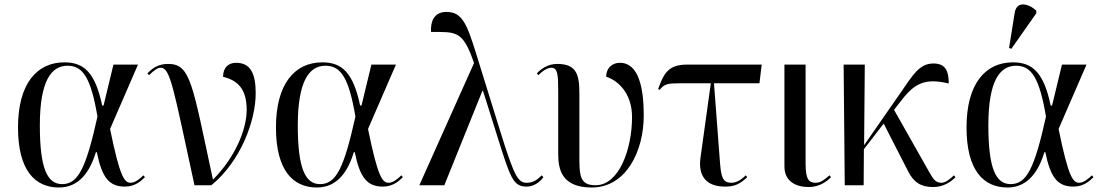

<svg xmlns="http://www.w3.org/2000/svg" viewBox="-20 -823 4896 853"><path d="M242 10C332 10 380 -61 406 -147H410C433 -35 464 6 535 6C580 6 607 -19 624 -36L617 -44C606 -33 582 -11 561 -11C533 -11 513 -34 469 -250L593 -536H484L440 -354H434C403 -501 353 -546 266 -546C143 -546 60 -450 60 -257C60 -65 136 10 242 10ZM256 -5C190 -5 157 -75 157 -266C157 -462 207 -531 280 -531C349 -531 384 -476 413 -305C362 -75 327 -5 256 -5Z M844 0H919C1048 -105 1116 -285 1116 -409C1116 -496 1093 -544 1029 -544C993 -544 971 -521 971 -482C1030 -467 1076 -434 1076 -335C1076 -244 1020 -118 926 -25C834 -453 827 -539 727 -539C690 -539 662 -526 635 -497L642 -489C666 -512 680 -522 694 -522C737 -522 750 -433 844 0Z M1388 10C1478 10 1526 -61 1552 -147H1556C1579 -35 1610 6 1681 6C1726 6 1753 -19 1770 -36L1763 -44C1752 -33 1728 -11 1707 -11C1679 -11 1659 -34 1615 -250L1739 -536H1630L1586 -354H1580C1549 -501 1499 -546 1412 -546C1289 -546 1206 -450 1206 -257C1206 -65 1282 10 1388 10ZM1402 -5C1336 -5 1303 -75 1303 -266C1303 -462 1353 -531 1426 -531C1495 -531 1530 -476 1559 -305C1508 -75 1473 -5 1402 -5Z M1843 0H1954L2123 -419H2126L2187 -225C2248 -31 2259 6 2320 6C2349 6 2378 -12 2394 -36L2387 -44C2370 -28 2352 -11 2321 -11C2282 -11 2266 -35 2203 -238L2095 -586C2053 -721 2032 -770 1963 -770C1907 -770 1892 -725 1895 -681C2008 -681 2036 -688 2086 -543Z M2609 10C2761 10 2840 -150 2840 -310C2840 -431 2818 -544 2734 -544C2700 -544 2673 -521 2673 -482C2718 -469 2788 -415 2788 -303C2788 -162 2731 0 2626 0C2553 0 2554 -46 2554 -139V-408C2554 -492 2541 -539 2456 -539C2414 -539 2385 -518 2365 -497L2372 -489C2396 -514 2417 -522 2429 -522C2458 -522 2460 -492 2460 -413V-139C2460 -71 2475 10 2609 10Z M3200 6C3240 6 3264 -2 3300 -36L3293 -44C3266 -17 3245 -11 3229 -11C3192 -11 3184 -35 3179 -97L3152 -453H3354L3364 -536H3032C2951 -536 2929 -499 2904 -427L2911 -424C2931 -450 2946 -453 3001 -453H3138L3092 -122C3080 -34 3125 6 3200 6Z M3573 8C3622 8 3656 -19 3672 -36L3665 -44C3646 -28 3628 -11 3604 -11C3574 -11 3559 -25 3559 -96V-536H3465V-84C3465 -14 3520 8 3573 8Z M3733 0H3817L3818 -160L3906 -274L4015 -61C4039 -14 4070 8 4126 8C4175 8 4209 -19 4225 -36L4218 -44C4201 -28 4181 -11 4163 -11C4136 -11 4127 -26 4107 -61L3952 -335L3976 -366C4037 -446 4080 -480 4195 -452C4195 -504 4183 -541 4127 -541C4065 -541 4036 -491 3981 -411L3819 -178L3822 -536H3728Z M4473 -606 4584 -764V-776C4546 -810 4496 -818 4488 -766L4463 -610ZM4456 10C4546 10 4594 -61 4620 -147H4624C4647 -35 4678 6 4749 6C4794 6 4821 -19 4838 -36L4831 -44C4820 -33 4796 -11 4775 -11C4747 -11 4727 -34 4683 -250L4807 -536H4698L4654 -354H4648C4617 -501 4567 -546 4480 -546C4357 -546 4274 -450 4274 -257C4274 -65 4350 10 4456 10ZM4470 -5C4404 -5 4371 -75 4371 -266C4371 -462 4421 -531 4494 -531C4563 -531 4598 -476 4627 -305C4576 -75 4541 -5 4470 -5Z"/></svg>

Font: Noto Serif Display
Style: Regular
Weight: 400
Designer: Monotype Design Team
Foundry: Monotype Imaging Inc.
Version: Version 2.009